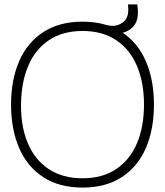

<svg xmlns="http://www.w3.org/2000/svg" viewBox="-20 -833 746 868"><path d="M30 -360Q30 -471.5 66.5 -556Q103 -640.5 175.5 -687.8Q248 -735 353 -735Q458 -735 530.5 -687.8Q603 -640.5 639.5 -556Q676 -471.5 676 -360Q676 -248.5 639.5 -164Q603 -79.5 530.5 -32.2Q458 15 353 15Q248 15 175.5 -32.2Q103 -79.5 66.5 -164Q30 -248.5 30 -360ZM631 -360Q631 -459 599.5 -534Q568 -609 505.8 -651Q443.5 -693 353 -693Q263 -693 200.8 -651Q138.5 -609 107.2 -534.2Q76 -459.5 75 -360Q74 -261.5 105.5 -186.2Q137 -111 199.8 -69Q262.5 -27 353 -27Q443.5 -27 505.8 -69Q568 -111 599.5 -186Q631 -261 631 -360ZM570 -701.5Q556 -691 536 -685Q516 -679 492.2 -681.8Q468.5 -684.5 446 -699V-724Q472.5 -716 490 -716.2Q507.5 -716.5 523.5 -724.5Q540.5 -733 548.8 -745.8Q557 -758.5 559 -773.8Q561 -789 559 -808.5L558.5 -813H600.5Q606.5 -776.5 600.5 -748.2Q594.5 -720 570 -701.5Z"/></svg>

Font: Tap Sans
Style: Regular
Weight: 400
Designer: Tap Payments
Foundry: Tap Payments
Version: Version 1.001;Glyphs 3.1.2 (3151)